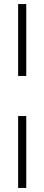

<svg xmlns="http://www.w3.org/2000/svg" viewBox="-20 -762 218 943"><path d="M69 -389V-742H109V-389ZM69 161V-192H109V161Z"/></svg>

Font: Saira UltraCondensed ExtraLight
Style: Regular
Weight: 250
Width: 1
Designer: Hector Gatti with collaboration of the Omnibus-Type team
Foundry: Omnibus-Type
Version: Version 1.101